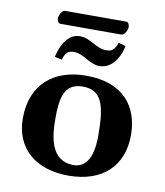

<svg xmlns="http://www.w3.org/2000/svg" viewBox="-81 -772 728 849"><g transform="rotate(10 283.0 -347.5)"><path d="M41 -205C41 -72 134 10 283 10C436 10 525 -76 525 -214C525 -340 454 -439 285 -439C142 -439 41 -360 41 -205ZM278 -389C363 -389 383 -326 383 -187C383 -72 342 -40 297 -40C193 -40 183 -151 183 -228C183 -315 192 -389 278 -389ZM352 -565C304 -565 277 -606 227 -606C179 -606 148 -561 133 -497L166 -490C174 -521 186 -533 215 -533C255 -533 291 -491 333 -491C384 -491 419 -534 433 -598L401 -607C388 -571 373 -565 352 -565ZM406 -645C420 -645 432 -670 432 -683C432 -691 428 -705 418 -705H142C129 -705 117 -680 117 -668C117 -659 121 -645 132 -645Z"/></g></svg>

Font: Libertinus Sans
Style: Bold
Weight: 700
Designer: Philipp H. Poll, Khaled Hosny
Foundry: Caleb Maclennan
Version: Version 7.050;RELEASE